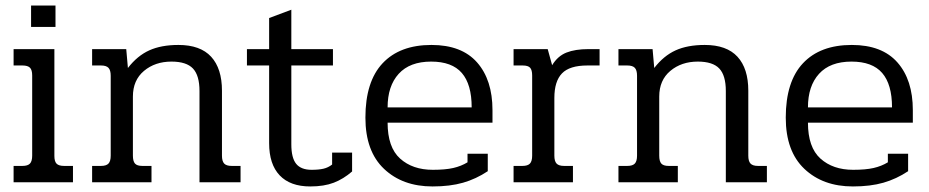

<svg xmlns="http://www.w3.org/2000/svg" viewBox="-20 -657 3349 692"><path d="M92 -637H180V-560H92ZM29 -59H61Q80 -59 88 -67.5Q96 -76 96 -96V-385Q96 -405 88 -413Q80 -421 61 -421H29V-480H176V-95Q176 -75 184 -67Q192 -59 211 -59H243V0H29Z M312 -59H344Q363 -59 371 -67.5Q379 -76 379 -96V-384Q379 -404 371 -412.5Q363 -421 344 -421H312V-480H435L441 -412Q475 -456 518 -475.5Q561 -495 623 -495Q702 -495 741 -452.5Q780 -410 780 -330V-96Q780 -76 788 -67.5Q796 -59 815 -59H847V0H699V-329Q699 -385 675.5 -410Q652 -435 598 -435Q539 -435 499 -401.5Q459 -368 459 -309V-96Q459 -76 466.5 -67.5Q474 -59 493 -59H526V0H312Z M950 -141V-421H870V-480H950V-592L1030 -622V-480H1180V-421H1030V-137Q1030 -88 1047.5 -66.5Q1065 -45 1103 -45Q1129 -45 1146 -49Q1163 -53 1177 -64V-107H1249V-39Q1218 -12 1183 1.5Q1148 15 1098 15Q1026 15 988 -25Q950 -65 950 -141Z M1297 -233Q1297 -363 1359 -429Q1421 -495 1535 -495Q1644 -495 1699.5 -432Q1755 -369 1755 -260V-215H1377Q1377 -126 1422 -85.5Q1467 -45 1540 -45Q1585 -45 1613.5 -51.5Q1642 -58 1665 -72V-103H1738V-40Q1696 -12 1649 1.5Q1602 15 1539 15Q1431 15 1364 -48.5Q1297 -112 1297 -233ZM1680 -270Q1680 -353 1644.5 -394Q1609 -435 1534 -435Q1457 -435 1417 -391Q1377 -347 1377 -270Z M1831 -59H1863Q1882 -59 1890 -67.5Q1898 -76 1898 -96V-385Q1898 -405 1890.5 -413Q1883 -421 1864 -421H1831V-480H1954L1970 -422Q1990 -455 2021.5 -467.5Q2053 -480 2101 -480H2141V-421H2097Q2033 -421 2005.5 -392.5Q1978 -364 1978 -304V-96Q1978 -76 1986 -67.5Q1994 -59 2013 -59H2045V0H1831Z M2209 -59H2241Q2260 -59 2268 -67.5Q2276 -76 2276 -96V-384Q2276 -404 2268 -412.5Q2260 -421 2241 -421H2209V-480H2332L2338 -412Q2372 -456 2415 -475.5Q2458 -495 2520 -495Q2599 -495 2638 -452.5Q2677 -410 2677 -330V-96Q2677 -76 2685 -67.5Q2693 -59 2712 -59H2744V0H2596V-329Q2596 -385 2572.5 -410Q2549 -435 2495 -435Q2436 -435 2396 -401.5Q2356 -368 2356 -309V-96Q2356 -76 2363.5 -67.5Q2371 -59 2390 -59H2423V0H2209Z M2812 -233Q2812 -363 2874 -429Q2936 -495 3050 -495Q3159 -495 3214.5 -432Q3270 -369 3270 -260V-215H2892Q2892 -126 2937 -85.5Q2982 -45 3055 -45Q3100 -45 3128.5 -51.5Q3157 -58 3180 -72V-103H3253V-40Q3211 -12 3164 1.5Q3117 15 3054 15Q2946 15 2879 -48.5Q2812 -112 2812 -233ZM3195 -270Q3195 -353 3159.5 -394Q3124 -435 3049 -435Q2972 -435 2932 -391Q2892 -347 2892 -270Z"/></svg>

Font: Pridi Light
Style: Regular
Weight: 300
Version: Version 1.002